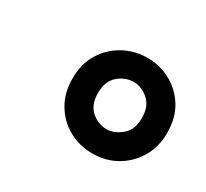

<svg xmlns="http://www.w3.org/2000/svg" viewBox="-71 -813 513 478"><g transform="rotate(30 185.0 -574.5)"><path d="M234 -437Q197 -437 166 -454Q135 -471 116.5 -502Q98 -533 98 -574Q98 -617 117 -647.5Q136 -678 167 -695Q198 -712 235 -712Q271 -712 302 -695Q333 -678 351.5 -647.5Q370 -617 370 -574Q370 -533 351 -502Q332 -471 301.5 -454Q271 -437 234 -437ZM234 -507Q256 -507 276.5 -524Q297 -541 297 -575Q297 -609 277 -626Q257 -643 235 -643Q211 -643 191 -626Q171 -609 171 -575Q171 -541 190.5 -524Q210 -507 234 -507Z"/></g></svg>

Font: DM Sans 36pt Medium
Style: Italic
Weight: 500
Italic angle: -10°
Designer: Colophon Foundry, Jonny Pinhorn
Foundry: Colophon Foundry
Version: Version 4.004;gftools[0.9.30]